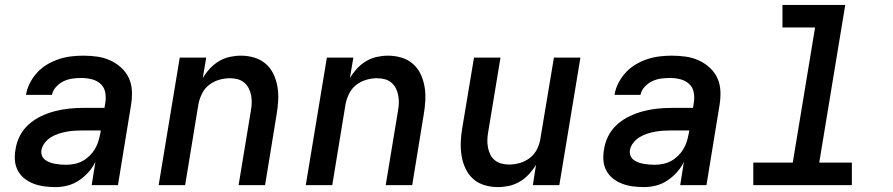

<svg xmlns="http://www.w3.org/2000/svg" viewBox="-20 -755 3640 783"><path d="M206 8Q183 8 160.5 5Q138 2 118 -5.5Q98 -13 81 -26Q64 -39 53.5 -58Q43 -77 41 -99Q39 -121 43 -144Q47 -173 60.5 -200Q74 -227 97 -247.5Q120 -268 147.5 -281Q175 -294 203.5 -301.5Q232 -309 261 -312Q290 -315 318 -315H406L410 -339Q413 -361 408.5 -381Q404 -401 389 -414Q374 -427 353.5 -432Q333 -437 312 -437Q294 -437 275.5 -434.5Q257 -432 240 -424Q223 -416 209 -401Q195 -386 192 -368H86Q90 -393 102 -416.5Q114 -440 132 -459.5Q150 -479 173 -492.5Q196 -506 220.5 -514Q245 -522 270 -525Q295 -528 319 -528Q349 -528 377 -524Q405 -520 430 -508.5Q455 -497 475 -478.5Q495 -460 506 -435.5Q517 -411 518 -382Q519 -353 514 -324L461 0H354L369 -95Q358 -72 340.5 -52.5Q323 -33 301 -18.5Q279 -4 254.5 2Q230 8 206 8ZM250 -83Q266 -83 283.5 -86.5Q301 -90 316 -98Q331 -106 344.5 -119Q358 -132 367 -147Q376 -162 381 -178.5Q386 -195 389 -211L391 -223H318Q302 -223 285 -222Q268 -221 252 -218Q236 -215 220 -210Q204 -205 189 -196Q174 -187 163 -173Q152 -159 149 -143Q147 -131 151 -120.5Q155 -110 163.5 -103.5Q172 -97 182.5 -93Q193 -89 204.5 -87Q216 -85 227 -84Q238 -83 250 -83Z M627 0 713 -520H821L807 -437Q819 -457 835.5 -475Q852 -493 873 -505.5Q894 -518 917 -523Q940 -528 962 -528Q991 -528 1017.5 -520Q1044 -512 1064 -494.5Q1084 -477 1095.5 -452.5Q1107 -428 1111.5 -401Q1116 -374 1114.5 -345.5Q1113 -317 1108 -288L1061 0H953L1003 -303Q1006 -319 1006.5 -335Q1007 -351 1004 -366.5Q1001 -382 994 -395.5Q987 -409 975.5 -418.5Q964 -428 949 -432Q934 -436 917 -436Q896 -436 873.5 -429.5Q851 -423 832.5 -408.5Q814 -394 803.5 -372.5Q793 -351 789 -329L735 0Z M1227 0 1313 -520H1421L1407 -437Q1419 -457 1435.5 -475Q1452 -493 1473 -505.5Q1494 -518 1517 -523Q1540 -528 1562 -528Q1591 -528 1617.5 -520Q1644 -512 1664 -494.5Q1684 -477 1695.5 -452.5Q1707 -428 1711.5 -401Q1716 -374 1714.5 -345.5Q1713 -317 1708 -288L1661 0H1553L1603 -303Q1606 -319 1606.5 -335Q1607 -351 1604 -366.5Q1601 -382 1594 -395.5Q1587 -409 1575.5 -418.5Q1564 -428 1549 -432Q1534 -436 1517 -436Q1496 -436 1473.5 -429.5Q1451 -423 1432.5 -408.5Q1414 -394 1403.5 -372.5Q1393 -351 1389 -329L1335 0Z M2011 8Q1982 8 1955.5 0Q1929 -8 1909.5 -25.5Q1890 -43 1878.5 -67.5Q1867 -92 1862.5 -119Q1858 -146 1859 -174.5Q1860 -203 1865 -232L1913 -520H2021L1971 -217Q1968 -201 1967.5 -185Q1967 -169 1970 -153.5Q1973 -138 1979.5 -124.5Q1986 -111 1998 -101.5Q2010 -92 2025 -88Q2040 -84 2057 -84Q2078 -84 2100.5 -90.5Q2123 -97 2141.5 -111.5Q2160 -126 2170.5 -147.5Q2181 -169 2184 -191L2239 -520H2347L2261 0H2153L2166 -83Q2154 -63 2137.5 -45Q2121 -27 2100 -14.5Q2079 -2 2056 3Q2033 8 2011 8Z M2606 8Q2583 8 2560.5 5Q2538 2 2518 -5.5Q2498 -13 2481 -26Q2464 -39 2453.5 -58Q2443 -77 2441 -99Q2439 -121 2443 -144Q2447 -173 2460.5 -200Q2474 -227 2497 -247.5Q2520 -268 2547.5 -281Q2575 -294 2603.5 -301.5Q2632 -309 2661 -312Q2690 -315 2718 -315H2806L2810 -339Q2813 -361 2808.5 -381Q2804 -401 2789 -414Q2774 -427 2753.5 -432Q2733 -437 2712 -437Q2694 -437 2675.5 -434.5Q2657 -432 2640 -424Q2623 -416 2609 -401Q2595 -386 2592 -368H2486Q2490 -393 2502 -416.5Q2514 -440 2532 -459.5Q2550 -479 2573 -492.5Q2596 -506 2620.5 -514Q2645 -522 2670 -525Q2695 -528 2719 -528Q2749 -528 2777 -524Q2805 -520 2830 -508.5Q2855 -497 2875 -478.5Q2895 -460 2906 -435.5Q2917 -411 2918 -382Q2919 -353 2914 -324L2861 0H2754L2769 -95Q2758 -72 2740.5 -52.5Q2723 -33 2701 -18.5Q2679 -4 2654.5 2Q2630 8 2606 8ZM2650 -83Q2666 -83 2683.5 -86.5Q2701 -90 2716 -98Q2731 -106 2744.5 -119Q2758 -132 2767 -147Q2776 -162 2781 -178.5Q2786 -195 2789 -211L2791 -223H2718Q2702 -223 2685 -222Q2668 -221 2652 -218Q2636 -215 2620 -210Q2604 -205 2589 -196Q2574 -187 2563 -173Q2552 -159 2549 -143Q2547 -131 2551 -120.5Q2555 -110 2563.5 -103.5Q2572 -97 2582.5 -93Q2593 -89 2604.5 -87Q2616 -85 2627 -84Q2638 -83 2650 -83Z M3454 0H3052V-92H3213L3304 -643H3171V-735H3427L3321 -92H3454Z"/></svg>

Font: Iosevka SmBd Ex Obl
Style: Regular
Weight: 600
Width: 7
Italic angle: -9°
Monospace: yes
Designer: Belleve Invis
Foundry: Belleve Invis
Version: Version 32.5.0; ttfautohint (v1.8.4)